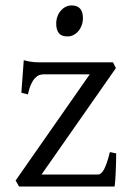

<svg xmlns="http://www.w3.org/2000/svg" viewBox="-20 -682 464 702"><path d="M404.8 -121.1Q404.8 -105.5 404.3 -87.9Q403.8 -70.3 403.1 -53.7Q402.3 -37.1 401.4 -22.9Q400.4 -8.8 398.9 0H49.8L37.1 -22L308.1 -410.2H139.2Q131.3 -410.2 123.3 -407.2Q115.2 -404.3 107.7 -396.2Q100.1 -388.2 93.5 -373.8Q86.9 -359.4 82 -336.9L58.1 -342.8L66.9 -461.9Q77.6 -459 86.4 -457.3Q95.2 -455.6 104.7 -454.8Q114.3 -454.1 125.5 -454.1H393.1L403.8 -433.1L131.8 -43.9H337.9Q350.1 -43.9 360.4 -62.7Q370.6 -81.5 381.8 -126ZM283.2 -615.7Q283.2 -602.1 278.8 -589.8Q274.4 -577.6 266.8 -568.6Q259.3 -559.6 249 -554.2Q238.8 -548.8 226.6 -548.8Q204.6 -548.8 195.1 -561Q185.5 -573.2 185.5 -595.7Q185.5 -609.4 189.9 -621.6Q194.3 -633.8 202.1 -642.8Q210 -651.9 220 -657Q230 -662.1 241.7 -662.1Q283.2 -662.1 283.2 -615.7Z"/></svg>

Font: Gentium Plus Am
Style: Regular
Weight: 400
Designer: J. Victor Gaultney, Annie Olsen, Iska Routamaa, Becca Hirsbrunner
Foundry: SIL International
Version: Version 5.000